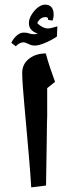

<svg xmlns="http://www.w3.org/2000/svg" viewBox="-20 -954 324 830"><path d="M115 -144Q111 -209 105.5 -271.5Q100 -334 95 -391.5Q90 -449 85.5 -497.5Q81 -546 78.5 -582.5Q76 -619 76 -639Q76 -677 105.5 -700Q135 -723 178 -723Q187 -689 197.5 -658.5Q208 -628 218 -600L184 -573Q184 -526 184 -498Q184 -470 184 -453Q184 -436 183 -419Q183 -384 182 -338.5Q181 -293 180.5 -245Q180 -197 179 -152ZM48 -754 29 -769Q38 -788 52.5 -800.5Q67 -813 82 -813Q88 -813 93.5 -812.5Q99 -812 104 -810Q115 -806 128 -806Q137 -806 143 -809Q105 -821 105 -854Q105 -871 115 -888Q125 -905 138 -917Q157 -934 175 -934Q212 -934 212 -889Q212 -877 207 -865L188 -868V-871Q188 -876 185 -878Q182 -880 176 -880Q165 -880 156 -873.5Q147 -867 141 -854Q152 -843 164 -837Q176 -831 188 -831Q198 -831 228 -840L226 -796Q204 -781 176 -769Q148 -757 131 -757Q116 -757 103 -764Q89 -771 81 -771Q65 -771 48 -754Z"/></svg>

Font: Noto Naskh Arabic UI
Style: Regular
Weight: 400
Designer: Monotype Design Team, David Williams, Mohamad Dakak and Nizar Qandah
Foundry: Monotype Imaging Inc.
Version: Version 2.014